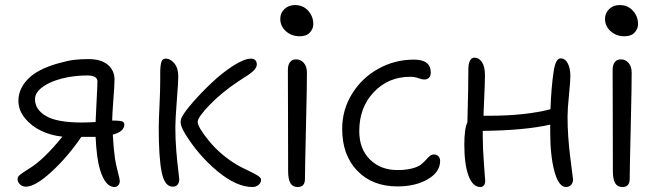

<svg xmlns="http://www.w3.org/2000/svg" viewBox="-20 -732 2631 763"><path d="M83 9.8Q68.8 9.8 59.3 0.5Q49.8 -8.8 49.8 -21Q49.8 -29.3 59.1 -37.1Q68.4 -44.9 94.2 -61Q152.3 -95.2 228 -189Q183.6 -193.4 144.3 -211.9Q105 -230.5 79.1 -262.2Q53.2 -293.9 53.2 -332Q53.2 -378.4 90.6 -417.5Q127.9 -456.5 210 -480Q250 -491.2 274.2 -494.1Q298.3 -497.1 332 -497.1Q382.3 -497.1 408.7 -474.4Q435.1 -451.7 435.1 -416Q435.1 -394.5 430.4 -334Q425.8 -273.4 425.8 -252.9Q460.4 -252.9 467.8 -248.5Q474.1 -244.6 474.1 -236.8Q474.1 -209.5 428.2 -196.8Q431.6 -138.7 437 -101.1Q439.5 -83.5 447.8 -51Q456.1 -18.6 456.1 -13.2Q456.1 -2.9 450 4.2Q443.8 11.2 435.1 11.2Q397.9 11.2 377 -59.1Q363.8 -103.5 359.9 -188H338.9H303.2Q249 -108.4 184.6 -49.3Q120.1 9.8 83 9.8ZM119.1 -337.9Q119.1 -296.4 163.1 -270.8Q207 -245.1 305.2 -245.1Q325.7 -245.1 359.9 -247.1Q360.8 -272.5 364 -333.3Q367.2 -394 367.2 -408.2Q367.2 -432.1 327.1 -432.1Q290.5 -432.1 252.9 -425.8Q195.3 -415.5 157.2 -391.6Q119.1 -367.7 119.1 -337.9Z M983.4 11.2Q919.9 11.2 844.2 -51.5Q768.6 -114.3 715.8 -200.2Q697.8 -230 697.8 -246.1Q697.8 -257.8 703.6 -268.1Q714.4 -289.1 747.8 -327.1Q781.2 -365.2 822 -403.8Q862.8 -442.4 906.7 -470.7Q950.7 -499 977.5 -499Q987.8 -499 994.1 -493.2Q1000.5 -487.3 1000.5 -476.1Q1000.5 -470.2 997.6 -464.4Q994.6 -458.5 990.7 -454.1Q986.8 -449.7 978.8 -443.4Q970.7 -437 965.3 -433.3Q960 -429.7 948.2 -422.4Q936.5 -415 930.7 -411.1Q860.8 -364.7 813.2 -315.2Q765.6 -265.6 765.6 -248Q765.6 -227.1 809.8 -172.9Q854 -118.7 916.5 -80.1Q932.1 -70.3 960.2 -57.1Q988.3 -43.9 1002.9 -34.9Q1017.6 -25.9 1017.6 -18.1Q1017.6 -5.4 1007.3 2.9Q997.1 11.2 983.4 11.2ZM666.5 9.8Q634.3 9.8 622.6 -47.4Q610.8 -104.5 610.8 -225.1Q610.8 -249 613.8 -311.8Q616.7 -374.5 616.7 -409.2V-440.9Q616.7 -470.7 621.1 -484.9Q625.5 -499 637.7 -499Q657.7 -499 673.1 -480Q688.5 -460.9 688.5 -428.2Q688.5 -406.7 682.6 -331.5Q676.8 -256.3 676.8 -225.1Q676.8 -178.7 680.7 -131.6Q684.6 -84.5 688.5 -54.7Q692.4 -24.9 692.4 -20Q692.4 -6.3 685.8 1.7Q679.2 9.8 666.5 9.8Z M1170.9 -587.9Q1138.7 -587.9 1116.2 -607.9Q1093.8 -627.9 1093.8 -657.2Q1093.8 -680.2 1110.4 -696Q1127 -711.9 1151.9 -711.9Q1184.6 -711.9 1204.8 -689.2Q1225.1 -666.5 1225.1 -636.2Q1225.1 -617.7 1211.4 -602.8Q1197.8 -587.9 1170.9 -587.9ZM1163.1 11.2Q1143.1 11.2 1134 -4.2Q1125 -19.5 1125 -53.2Q1125 -178.2 1124.5 -295.2Q1124 -412.1 1124 -454.1Q1124 -473.6 1132.3 -484.9Q1140.6 -496.1 1156.7 -496.1Q1174.8 -496.1 1187 -482.4Q1199.2 -468.8 1199.7 -444.8Q1200.2 -403.3 1196 -230.7Q1191.9 -58.1 1191.9 -21Q1191.9 11.2 1163.1 11.2Z M1559.6 8.8Q1459.5 8.8 1399.7 -53.5Q1339.8 -115.7 1339.8 -220.2Q1339.8 -295.4 1378.9 -358.9Q1418 -422.4 1483.4 -458.7Q1548.8 -495.1 1625 -495.1Q1691.9 -495.1 1691.9 -443.8Q1691.9 -431.2 1685.1 -423.6Q1678.2 -416 1666 -416Q1657.2 -416 1642.8 -421.4Q1628.4 -426.8 1609.9 -426.8Q1523.4 -426.8 1465.6 -366Q1407.7 -305.2 1407.7 -210.9Q1407.7 -140.1 1450.2 -98.1Q1492.7 -56.2 1559.6 -56.2Q1593.3 -56.2 1617.2 -62.5Q1641.1 -68.8 1652.8 -78.1Q1664.6 -87.4 1672.4 -96.4Q1680.2 -105.5 1687.7 -111.8Q1695.3 -118.2 1704.6 -118.2Q1715.8 -118.2 1722.4 -110.8Q1729 -103.5 1729 -92.8Q1729 -48.3 1680.2 -19.8Q1631.3 8.8 1559.6 8.8Z M1889.2 11.2Q1858.4 11.2 1841.8 -33.9Q1825.2 -79.1 1825.2 -157.2Q1825.2 -221.2 1837.4 -246.1Q1841.3 -387.7 1841.3 -458Q1841.3 -479 1847.7 -491Q1854 -502.9 1865.2 -502.9Q1883.3 -502.9 1895.3 -485.1Q1907.2 -467.3 1907.2 -432.1Q1907.2 -415.5 1906.2 -389.2Q1905.3 -362.8 1903.6 -327.9Q1901.9 -293 1901.4 -272H1922.4Q2067.9 -272 2167.5 -297.9Q2170.9 -388.2 2180.2 -448.2Q2188 -500 2207.5 -500Q2226.1 -500 2236.3 -480.2Q2246.6 -460.4 2246.6 -430.2Q2246.6 -407.7 2241 -353.3Q2235.4 -298.8 2235.4 -268.1Q2235.4 -191.9 2246.3 -105.7Q2257.3 -19.5 2257.3 -19Q2257.3 -5.4 2249.3 2.9Q2241.2 11.2 2229.5 11.2Q2200.2 11.2 2183.3 -50.8Q2166.5 -112.8 2166.5 -208V-236.8Q2067.4 -213.9 1898.4 -211.9V-192.9Q1898.4 -141.6 1903.3 -79.1Q1908.2 -16.6 1908.2 -13.2Q1908.2 -2.4 1903.1 4.4Q1897.9 11.2 1889.2 11.2Z M2461.4 -587.9Q2429.2 -587.9 2406.7 -607.9Q2384.3 -627.9 2384.3 -657.2Q2384.3 -680.2 2400.9 -696Q2417.5 -711.9 2442.4 -711.9Q2475.1 -711.9 2495.4 -689.2Q2515.6 -666.5 2515.6 -636.2Q2515.6 -617.7 2502 -602.8Q2488.3 -587.9 2461.4 -587.9ZM2453.6 11.2Q2433.6 11.2 2424.6 -4.2Q2415.5 -19.5 2415.5 -53.2Q2415.5 -178.2 2415 -295.2Q2414.6 -412.1 2414.6 -454.1Q2414.6 -473.6 2422.9 -484.9Q2431.2 -496.1 2447.3 -496.1Q2465.3 -496.1 2477.5 -482.4Q2489.7 -468.8 2490.2 -444.8Q2490.7 -403.3 2486.6 -230.7Q2482.4 -58.1 2482.4 -21Q2482.4 11.2 2453.6 11.2Z"/></svg>

Font: Shantell Sans Normal
Style: Regular
Weight: 300
Designer: Stephen Nixon, Anya Danilova, Shantell Martin
Foundry: Arrow Type
Version: Version 1.006;[559af2be0]